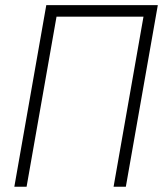

<svg xmlns="http://www.w3.org/2000/svg" viewBox="-20 -713 626 733"><path d="M413.6 0 527.8 -649.4H195.8L81.5 0H34.7L156.7 -693.4H582.5L460.4 0Z"/></svg>

Font: CaskaydiaCove NFP ExtraLight
Style: Italic
Weight: 200
Italic angle: -10°
Designer: Aaron Bell
Foundry: Saja Typeworks
Version: Version 2111.001; VTT 6.35;Nerd Fonts 3.1.1